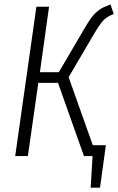

<svg xmlns="http://www.w3.org/2000/svg" viewBox="-20 -716 542 881"><path d="M294.9 -361.8 405.8 -49.8H465.8L439 145H396L404.8 0H365.2L246.1 -335.9H155.8L107.9 0H49.8L147 -685.1H205.1L163.1 -384.8H250L366.2 -583Q384.3 -614.3 397.9 -633.1Q411.6 -651.9 426.8 -664.1Q441.9 -676.3 453.1 -681.6Q464.4 -687 486.8 -695.8L502 -651.9Q473.1 -641.1 455.6 -623.8Q438 -606.4 405.8 -550.8Z"/></svg>

Font: Fira Sans Compressed Light
Style: Italic
Weight: 300
Width: 3
Italic angle: -8°
Designer: Carrois Corporate & Edenspiekermann AG
Foundry: Carrois Corporate GbR & Edenspiekermann AG
Version: Version 4.203;PS 004.203;hotconv 1.0.88;makeotf.lib2.5.64775